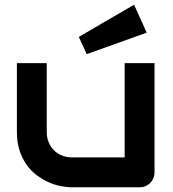

<svg xmlns="http://www.w3.org/2000/svg" viewBox="-20 -796 736 816"><path d="M636.7 -64Q636.7 -50.3 631.8 -38.6Q627 -26.9 618.4 -18.3Q609.9 -9.8 598.4 -4.9Q586.9 0 573.7 0H286.6Q263.2 0 236.6 -5.4Q210 -10.7 184.1 -22.7Q158.2 -34.7 134 -53Q109.9 -71.3 91.8 -97.4Q73.7 -123.5 62.7 -157.7Q51.8 -191.9 51.8 -234.9V-527.8H178.7V-234.9Q178.7 -210 187.3 -190.2Q195.8 -170.4 210.4 -156.2Q225.1 -142.1 244.9 -134.5Q264.6 -127 287.6 -127H509.8V-527.8H636.7ZM603.5 -657.2 348.6 -565.9 314.9 -639.2 549.8 -775.9Z"/></svg>

Font: Audiowide
Style: Regular
Weight: 400
Designer: Astigmatic (AOETI)
Foundry: Astigmatic (AOETI)
Version: Version 1.002